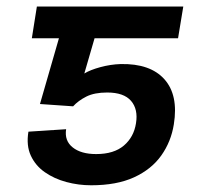

<svg xmlns="http://www.w3.org/2000/svg" viewBox="-20 -548 607 577"><path d="M199.7 -228.5 100.1 -235.4 184.6 -528.3H530.8L515.1 -433.1H264.2L233.4 -327.1Q251 -337.9 281.5 -346.2Q312 -354.5 342.3 -355.5Q431.6 -357.4 474.1 -309.8Q516.6 -262.2 502.4 -174.3Q494.1 -122.1 464.6 -80.6Q435.1 -39.1 382.8 -15.1Q330.6 8.8 253.9 8.8Q215.8 8.8 179.4 -1Q143.1 -10.7 114.7 -30.5Q86.4 -50.3 72.5 -80.6Q58.6 -110.8 65.4 -152.3L178.7 -159.7Q173.3 -125 198.5 -105Q223.6 -85 269 -85Q322.3 -85 352.3 -110.6Q382.3 -136.2 388.7 -177.7Q395.5 -219.7 373.8 -244.9Q352.1 -270 302.2 -270Q263.7 -270 239.5 -257.8Q215.3 -245.6 199.7 -228.5ZM241.2 -528.3 225.6 -433.1H75.7L90.8 -528.3Z"/></svg>

Font: Inter 20pt Medium
Style: Italic
Weight: 500
Italic angle: -9.3988°
Version: Version 4.001;git-66647c0bb